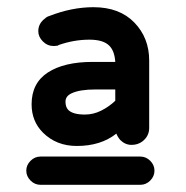

<svg xmlns="http://www.w3.org/2000/svg" viewBox="-20 -723 514 531"><path d="M301.8 -353.5Q258.8 -319.3 192.4 -319.3Q135.7 -319.3 98.6 -356.4Q67.4 -387.7 67.4 -434.6Q67.4 -493.2 112.3 -522.5Q157.2 -551.8 236.3 -551.8H298.8Q296.9 -582 282.2 -596.7Q265.6 -613.3 227.5 -613.3Q184.6 -613.3 142.6 -598.6L139.6 -596.7L128.9 -595.7Q111.3 -595.7 98.6 -608.4Q85.9 -621.1 85.9 -636.7Q85.9 -658.2 104.5 -671.9Q109.4 -676.8 116.2 -678.7Q178.7 -703.1 238.3 -703.1Q310.5 -703.1 351.6 -660.6Q392.6 -618.2 392.6 -555.7V-369.1Q392.6 -346.7 374 -332Q361.3 -322.3 343.8 -322.3Q326.2 -322.3 312.5 -335.9Q305.7 -343.8 301.8 -353.5ZM298.8 -475.6H244.1Q200.2 -475.6 177.7 -464.8Q161.1 -457 161.1 -441.9Q161.1 -426.8 168.9 -418.9Q181.6 -406.2 214.8 -406.2Q238.3 -406.2 259.8 -417Q281.2 -427.7 298.8 -444.3ZM91.8 -290H368.2Q383.8 -290 395.5 -278.3Q407.2 -266.6 407.2 -251Q407.2 -235.4 395.5 -223.6Q383.8 -211.9 368.2 -211.9H91.8Q76.2 -211.9 64.5 -223.6Q52.7 -235.4 52.7 -251Q52.7 -266.6 64.5 -278.3Q76.2 -290 91.8 -290Z"/></svg>

Font: FakePearl
Style: SemiBold
Weight: 400
Version: Version 1.2